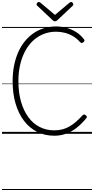

<svg xmlns="http://www.w3.org/2000/svg" viewBox="-20 -1346 945 1931"><path d="M526 19Q430 19 353 -20Q276 -59 221 -131.5Q166 -204 136.5 -304.5Q107 -405 107 -530Q107 -613 121.5 -686Q136 -759 163 -820.5Q190 -882 229 -930Q268 -978 316.5 -1011.5Q365 -1045 422.5 -1062.5Q480 -1080 544 -1080Q596 -1080 647 -1066.5Q698 -1053 743.5 -1025Q789 -997 823 -953Q831 -944 830 -937Q829 -930 819 -922Q809 -913 801.5 -913.5Q794 -914 785 -923Q753 -959 714 -982Q675 -1005 632 -1016Q589 -1027 544 -1027Q489 -1027 440 -1011.5Q391 -996 348.5 -966Q306 -936 272.5 -893Q239 -850 215 -794.5Q191 -739 178 -672.5Q165 -606 165 -530Q165 -416 191 -325Q217 -234 264 -169Q311 -104 378 -69.5Q445 -35 526 -35Q571 -35 610 -45.5Q649 -56 683 -76.5Q717 -97 748 -124.5Q779 -152 809 -185Q818 -194 825.5 -194.5Q833 -195 843 -186Q853 -178 854 -171.5Q855 -165 847 -156Q799 -98 748.5 -59Q698 -20 643 -0.5Q588 19 526 19ZM695 -1326Q703 -1326 710 -1318.5Q717 -1311 717 -1302Q717 -1299 716.5 -1296Q716 -1293 712 -1289L558 -1144Q552 -1139 547 -1135.5Q542 -1132 533 -1132Q524 -1132 518.5 -1135.5Q513 -1139 508 -1144L353 -1290Q350 -1294 349 -1297.5Q348 -1301 348 -1303Q348 -1312 355.5 -1319Q363 -1326 371 -1326Q376 -1326 379.5 -1323.5Q383 -1321 388 -1318L533 -1196L678 -1318Q683 -1321 686.5 -1323.5Q690 -1326 695 -1326ZM0 555H905V565H0ZM0 -20H905V0H0ZM0 -505H905V-500H0ZM0 -1075H905V-1065H0Z"/></svg>

Font: Playwrite AR Guides
Style: Regular
Weight: 400
Designer: Veronika Burian, José Scaglione
Foundry: TypeTogether
Version: Version 1.003